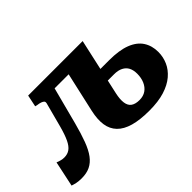

<svg xmlns="http://www.w3.org/2000/svg" viewBox="-106 -814 1101 1101"><g transform="rotate(-45 444.0 -263.5)"><path d="M175 -284Q161 -232 146 -200.5Q131 -169 112 -155.5Q93 -142 67 -142Q50 -142 36.5 -146.5Q23 -151 15 -154L-18 1Q-7 5 11 9Q29 13 53 13Q93 13 122 -1Q151 -15 173 -44.5Q195 -74 213 -122Q231 -170 249 -238L328 -540H171L156 -468L168 -465Q185 -463 196 -459Q207 -455 212 -449.5Q217 -444 215 -435ZM271 -462H491L510 -540H290ZM602 13Q674 13 725.5 -3Q777 -19 810.5 -47.5Q844 -76 860 -112.5Q876 -149 876 -189Q876 -240 851.5 -277.5Q827 -315 775.5 -335Q724 -355 643 -355H493L475 -278H606Q638 -278 659.5 -267Q681 -256 691.5 -236Q702 -216 702 -186Q702 -153 690.5 -126.5Q679 -100 657.5 -85Q636 -70 605 -70Q572 -70 553.5 -83Q535 -96 531 -124Q527 -152 536 -193L613 -540H439L367 -220Q354 -162 360.5 -118.5Q367 -75 395.5 -45.5Q424 -16 475 -1.5Q526 13 602 13Z"/></g></svg>

Font: Roboto Serif
Style: Bold Italic
Weight: 700
Italic angle: -10°
Designer: Greg Gazdowicz
Foundry: Commercial Type
Version: Version 1.008